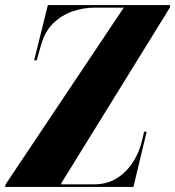

<svg xmlns="http://www.w3.org/2000/svg" viewBox="-38 -734 688 754"><path d="M-18 0 -16 -10 448 -704H333Q290 -704 247.5 -689.5Q205 -675 172 -643.5Q139 -612 124 -560L106 -497H96L150 -714H630L629 -704L200 -10H330Q383 -10 421.5 -34.5Q460 -59 485 -98.5Q510 -138 520 -183L528 -217H538L486 0Z"/></svg>

Font: Noto Serif Display ExtraCondensed Black
Style: Italic
Weight: 900
Width: 2
Italic angle: -12°
Designer: Monotype Design Team
Foundry: Monotype Imaging Inc.
Version: Version 2.009